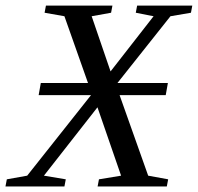

<svg xmlns="http://www.w3.org/2000/svg" viewBox="-53 -675 716 695"><path d="M643.1 -654.8 638.2 -628.9 564 -616.2 372.1 -374.5H554.7L546.9 -330.6H379.9L483.4 -39.1L555.7 -25.9L550.8 0H300.3L305.2 -25.9L385.3 -39.1L299.8 -286.6L106 -39.1L185.1 -25.9L180.2 0H-33.2L-28.3 -25.9L45.4 -39.1L276.4 -330.6H86.9L94.7 -374.5H265.6L180.2 -616.2L108.4 -628.9L113.3 -654.8H354L349.1 -628.9L278.8 -616.2L347.2 -416.5L502.9 -616.2L438.5 -628.9L443.4 -654.8Z"/></svg>

Font: Liberation Serif
Style: Italic
Weight: 400
Italic angle: -16.333°
Designer: Steve Matteson
Foundry: Ascender Corporation
Version: Version 2.1.5